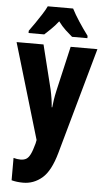

<svg xmlns="http://www.w3.org/2000/svg" viewBox="-65 -806 594 1086"><g transform="rotate(5 232.5 -263.0)"><path d="M3 -549H156L218 -299Q230 -244 233 -199H236Q238 -220 241.5 -243Q245 -266 252 -297L310 -549H462L293 55Q264 159 216.5 199.5Q169 240 109 240Q91 240 74.5 238Q58 236 43 232V105Q63 111 83 111Q102 111 115 103.5Q128 96 138.5 75Q149 54 160 13L164 -7ZM305 -766Q322 -733 346.5 -695.5Q371 -658 400 -619V-606H313Q296 -620 274.5 -640Q253 -660 233 -687Q212 -660 190 -639Q168 -618 155 -606H66V-619Q80 -638 99 -665.5Q118 -693 135.5 -720.5Q153 -748 161 -766Z"/></g></svg>

Font: Noto Sans Gurmukhi ExtraCondensed ExtraBold
Style: Regular
Weight: 800
Width: 2
Designer: Jelle Bosma - Monotype Design Team
Foundry: Monotype Imaging Inc.
Version: Version 2.004; ttfautohint (v1.8.4.7-5d5b)